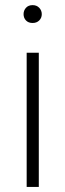

<svg xmlns="http://www.w3.org/2000/svg" viewBox="-20 -736 257 756"><path d="M108.4 -715.8Q124.5 -715.8 134.5 -705.3Q144.5 -694.8 144.5 -680.2Q144.5 -665.5 134.5 -655.5Q124.5 -645.5 108.4 -645.5Q91.8 -645.5 82.3 -655.5Q72.8 -665.5 72.8 -680.2Q72.8 -694.8 82.3 -705.3Q91.8 -715.8 108.4 -715.8ZM132.8 0H85V-528.3H132.8Z"/></svg>

Font: Heebo ExtraLight
Style: Regular
Weight: 250
Designer: Oded Ezer
Foundry: Ezer Type House
Version: Version 3.100